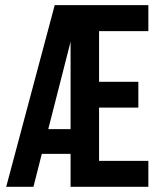

<svg xmlns="http://www.w3.org/2000/svg" viewBox="-20 -720 620 740"><path d="M252 0V-127H141.1L108.9 0H3.9L190.9 -700.2H551.8V-600.1H361.8V-404.8H513.2V-305.2H361.8V-100.1H551.8V0ZM166 -222.2H252V-559.1Z"/></svg>

Font: Bebas Neue Bold
Style: Regular
Weight: 700
Designer: Ryoichi Tsunekawa
Foundry: Ryoichi Tsunekawa
Version: Version 1.300